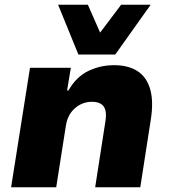

<svg xmlns="http://www.w3.org/2000/svg" viewBox="-20 -793 720 813"><path d="M27 0 107 -506H280L264 -410H270Q303 -468 354 -492.5Q405 -517 463 -517Q523 -517 562 -492Q601 -467 616 -415Q631 -363 618 -283L574 0H383L426 -277Q431 -307 426.5 -325.5Q422 -344 407.5 -353Q393 -362 369 -362Q342 -362 318.5 -349.5Q295 -337 279.5 -315Q264 -293 259 -261L218 0ZM312 -562 226 -773H352L404 -655L493 -773H618L468 -562Z"/></svg>

Font: Nunito Sans 7pt Black
Style: Italic
Weight: 900
Italic angle: -9°
Version: Version 3.101;gftools[0.9.27]